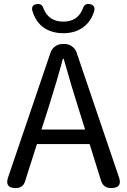

<svg xmlns="http://www.w3.org/2000/svg" viewBox="-20 -957 647 977"><path d="M60 0Q3 0 21 -54L237 -689Q244 -709 260.5 -721Q277 -733 298 -733H309Q330 -733 346.5 -721Q363 -709 370 -689L585 -56Q605 0 545 0Q506 0 494 -38L436 -224H302H168L108 -36Q98 0 60 0ZM191 -298H302H413L378 -410Q348 -503 304 -658H300Q273 -556 227 -410ZM302 -788Q230 -788 185 -831Q157 -859 144 -904Q139 -932 166 -936Q194 -941 202 -912Q229 -847 302 -847Q375 -847 401 -912Q409 -941 437 -936Q465 -931 460 -903Q445 -851 408 -822Q366 -788 302 -788Z"/></svg>

Font: GenSenRounded JP R
Style: Regular
Weight: 400
Version: Version 1.501;PS 1;hotconv 16.6.51;makeotf.lib2.5.65220